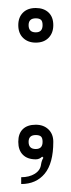

<svg xmlns="http://www.w3.org/2000/svg" viewBox="-20 -400 179 482"><path d="M69.8 -61Q51.8 -61 51.8 -43.9Q51.8 -25.9 69.8 -25.9Q86.9 -25.9 86.9 -43.9Q86.9 -53.7 82.8 -57.4Q78.6 -61 69.8 -61ZM113.8 -43.9Q113.8 9.8 92.3 35.9Q70.8 62 33.2 62V44.9Q53.2 44.9 67.1 36.4Q81.1 27.8 83 13.2Q84.5 2.9 88.9 -3.9L85.9 -6.8Q79.1 0 69.8 0Q48.8 0 37.4 -11.5Q25.9 -22.9 25.9 -43.9Q25.9 -64.9 37.4 -75.9Q48.8 -86.9 69.8 -86.9Q89.4 -86.9 101.6 -75.2Q113.8 -63.5 113.8 -43.9ZM69.8 -354Q51.8 -354 51.8 -336.9Q51.8 -318.8 69.8 -318.8Q86.9 -318.8 86.9 -336.9Q86.9 -346.7 82.8 -350.3Q78.6 -354 69.8 -354ZM69.8 -379.9Q89.8 -379.9 101.8 -368.7Q113.8 -357.4 113.8 -336.9Q113.8 -317.4 102.1 -305.2Q90.3 -293 69.8 -293Q50.3 -293 38.1 -304.7Q25.9 -316.4 25.9 -336.9Q25.9 -356.4 37.6 -368.2Q49.3 -379.9 69.8 -379.9Z"/></svg>

Font: FoglihtenNo01
Style: Regular
Weight: 500
Version: Version 0.61